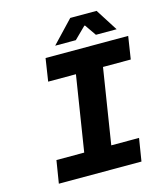

<svg xmlns="http://www.w3.org/2000/svg" viewBox="-121 -922 872 1014"><g transform="rotate(-15 315.0 -415.0)"><path d="M244.1 -709 358.9 -830.1H502.9L580.1 -709H466.8L423.8 -771H419.9L356.9 -709ZM74.2 0 94.2 -124H246.1L311 -535.2H159.2L178.2 -659.2H629.9L610.8 -535.2H459L394 -124H545.9L525.9 0Z"/></g></svg>

Font: Office Code Pro Bold Italic
Style: Regular
Weight: 700
Italic angle: -9°
Designer: Nathan Rutzky & Paul D. Hunt
Foundry: Adobe Systems Incorporated
Version: Version 1.004;PS 001.004;hotconv 1.0.70;makeotf.lib2.5.58329